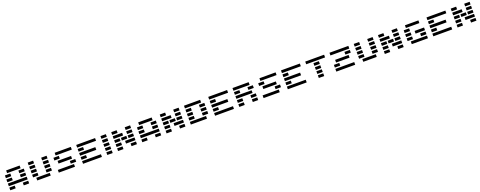

<svg xmlns="http://www.w3.org/2000/svg" viewBox="373 -3612 16345 6539"><g transform="rotate(-20 8545.0 -342.0)"><path d="M585.9 0V-97.7H781.2V0ZM683.6 -683.6V-585.9H195.3V-683.6ZM97.7 -439.5V-537.1H293V-439.5ZM585.9 -439.5V-537.1H781.2V-439.5ZM97.7 -293V-390.6H293V-293ZM585.9 -293V-390.6H781.2V-293ZM781.2 -244.1V-146.5H97.7V-244.1ZM97.7 0V-97.7H293V0Z M976.6 -585.9V-683.6H1171.9V-585.9ZM1464.8 -585.9V-683.6H1660.2V-585.9ZM976.6 -439.5V-537.1H1171.9V-439.5ZM1464.8 -439.5V-537.1H1660.2V-439.5ZM976.6 -293V-390.6H1171.9V-293ZM1464.8 -293V-390.6H1660.2V-293ZM976.6 -146.5V-244.1H1171.9V-146.5ZM1464.8 -146.5V-244.1H1660.2V-146.5ZM1074.2 0V-97.7H1562.5V0Z M1855.5 0V-97.7H2441.4V0ZM1953.1 -585.9V-683.6H2539.1V-585.9ZM1855.5 -439.5V-537.1H2050.8V-439.5ZM1953.1 -293V-390.6H2441.4V-293ZM2343.8 -146.5V-244.1H2539.1V-146.5Z M3418 -97.7V0H2734.4V-97.7ZM2734.4 -585.9V-683.6H3418V-585.9ZM2734.4 -439.5V-537.1H2929.7V-439.5ZM2734.4 -293V-390.6H3320.3V-293ZM2734.4 -146.5V-244.1H2929.7V-146.5Z M3613.3 -585.9V-683.6H3808.6V-585.9ZM3613.3 0V-97.7H3808.6V0ZM3613.3 -146.5V-244.1H3808.6V-146.5ZM3613.3 -293V-390.6H3808.6V-293ZM3613.3 -439.5V-537.1H3808.6V-439.5Z M4003.9 -585.9V-683.6H4199.2V-585.9ZM4492.2 -585.9V-683.6H4687.5V-585.9ZM4003.9 -439.5V-537.1H4345.7V-439.5ZM4492.2 -439.5V-537.1H4687.5V-439.5ZM4003.9 -293V-390.6H4199.2V-293ZM4248 -293V-390.6H4443.4V-293ZM4492.2 -293V-390.6H4687.5V-293ZM4003.9 -146.5V-244.1H4199.2V-146.5ZM4687.5 -244.1V-146.5H4345.7V-244.1ZM4003.9 0V-97.7H4199.2V0ZM4492.2 0V-97.7H4687.5V0Z M5371.1 0V-97.7H5566.4V0ZM5468.8 -683.6V-585.9H4980.5V-683.6ZM4882.8 -439.5V-537.1H5078.1V-439.5ZM5371.1 -439.5V-537.1H5566.4V-439.5ZM4882.8 -293V-390.6H5078.1V-293ZM5371.1 -293V-390.6H5566.4V-293ZM5566.4 -244.1V-146.5H4882.8V-244.1ZM4882.8 0V-97.7H5078.1V0Z M5761.7 -585.9V-683.6H5957V-585.9ZM6250 -585.9V-683.6H6445.3V-585.9ZM5761.7 -439.5V-537.1H6103.5V-439.5ZM6250 -439.5V-537.1H6445.3V-439.5ZM5761.7 -293V-390.6H5957V-293ZM6005.9 -293V-390.6H6201.2V-293ZM6250 -293V-390.6H6445.3V-293ZM5761.7 -146.5V-244.1H5957V-146.5ZM6445.3 -244.1V-146.5H6103.5V-244.1ZM5761.7 0V-97.7H5957V0ZM6250 0V-97.7H6445.3V0Z M6640.6 0V-97.7H7226.6V0ZM7226.6 -683.6V-585.9H6640.6V-683.6ZM6640.6 -439.5V-537.1H6835.9V-439.5ZM7128.9 -439.5V-537.1H7324.2V-439.5ZM6640.6 -293V-390.6H6835.9V-293ZM7128.9 -293V-390.6H7324.2V-293ZM6640.6 -146.5V-244.1H6835.9V-146.5ZM7128.9 -146.5V-244.1H7324.2V-146.5Z M8203.1 -97.7V0H7519.5V-97.7ZM7519.5 -585.9V-683.6H8203.1V-585.9ZM7519.5 -439.5V-537.1H7714.8V-439.5ZM7519.5 -293V-390.6H8105.5V-293ZM7519.5 -146.5V-244.1H7714.8V-146.5Z M8886.7 0V-97.7H9082V0ZM8984.4 -683.6V-585.9H8398.4V-683.6ZM8398.4 -439.5V-537.1H8593.8V-439.5ZM8886.7 -439.5V-537.1H9082V-439.5ZM8398.4 -293V-390.6H8984.4V-293ZM8398.4 -146.5V-244.1H8593.8V-146.5ZM8886.7 -146.5V-244.1H9082V-146.5ZM8398.4 0V-97.7H8593.8V0Z M9277.3 0V-97.7H9863.3V0ZM9375 -585.9V-683.6H9960.9V-585.9ZM9277.3 -439.5V-537.1H9472.7V-439.5ZM9375 -293V-390.6H9863.3V-293ZM9765.6 -146.5V-244.1H9960.9V-146.5Z M10839.8 -97.7V0H10156.2V-97.7ZM10156.2 -585.9V-683.6H10839.8V-585.9ZM10156.2 -439.5V-537.1H10351.6V-439.5ZM10156.2 -293V-390.6H10742.2V-293ZM10156.2 -146.5V-244.1H10351.6V-146.5Z M11279.3 0V-97.7H11474.6V0ZM11035.2 -585.9V-683.6H11718.8V-585.9ZM11279.3 -439.5V-537.1H11474.6V-439.5ZM11279.3 -293V-390.6H11474.6V-293ZM11279.3 -146.5V-244.1H11474.6V-146.5Z M12597.7 -97.7V0H11914.1V-97.7ZM11914.1 -585.9V-683.6H12597.7V-585.9ZM12402.3 -439.5V-537.1H12597.7V-439.5ZM12011.7 -293V-390.6H12500V-293ZM11914.1 -146.5V-244.1H12109.4V-146.5Z M12793 -585.9V-683.6H12988.3V-585.9ZM13281.2 -585.9V-683.6H13476.6V-585.9ZM12793 -439.5V-537.1H12988.3V-439.5ZM13281.2 -439.5V-537.1H13476.6V-439.5ZM12793 -293V-390.6H12988.3V-293ZM13281.2 -293V-390.6H13476.6V-293ZM12793 -146.5V-244.1H12988.3V-146.5ZM13281.2 -146.5V-244.1H13476.6V-146.5ZM12890.6 0V-97.7H13378.9V0Z M13671.9 -585.9V-683.6H13867.2V-585.9ZM14160.2 -585.9V-683.6H14355.5V-585.9ZM13671.9 -439.5V-537.1H14013.7V-439.5ZM14160.2 -439.5V-537.1H14355.5V-439.5ZM13671.9 -293V-390.6H13867.2V-293ZM13916 -293V-390.6H14111.3V-293ZM14160.2 -293V-390.6H14355.5V-293ZM13671.9 -146.5V-244.1H13867.2V-146.5ZM14355.5 -244.1V-146.5H14013.7V-244.1ZM13671.9 0V-97.7H13867.2V0ZM14160.2 0V-97.7H14355.5V0Z M15234.4 -97.7V0H14648.4V-97.7ZM15136.7 -683.6V-585.9H14648.4V-683.6ZM14550.8 -439.5V-537.1H14746.1V-439.5ZM14550.8 -293V-390.6H14746.1V-293ZM15234.4 -390.6V-293H14892.6V-390.6ZM14550.8 -146.5V-244.1H14746.1V-146.5ZM15039.1 -146.5V-244.1H15234.4V-146.5Z M16113.3 -97.7V0H15429.7V-97.7ZM15429.7 -585.9V-683.6H16113.3V-585.9ZM15429.7 -439.5V-537.1H15625V-439.5ZM15429.7 -293V-390.6H16015.6V-293ZM15429.7 -146.5V-244.1H15625V-146.5Z M16308.6 -585.9V-683.6H16503.9V-585.9ZM16796.9 -585.9V-683.6H16992.2V-585.9ZM16308.6 -439.5V-537.1H16650.4V-439.5ZM16796.9 -439.5V-537.1H16992.2V-439.5ZM16308.6 -293V-390.6H16503.9V-293ZM16552.7 -293V-390.6H16748V-293ZM16796.9 -293V-390.6H16992.2V-293ZM16308.6 -146.5V-244.1H16503.9V-146.5ZM16992.2 -244.1V-146.5H16650.4V-244.1ZM16308.6 0V-97.7H16503.9V0ZM16796.9 0V-97.7H16992.2V0Z"/></g></svg>

Font: Trigram
Style: Regular
Weight: 400
Designer: GGBotNet
Foundry: GGBotNet
Version: 1.05